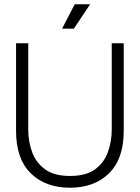

<svg xmlns="http://www.w3.org/2000/svg" viewBox="-20 -862 653 897"><path d="M307 15Q192 15 123.5 -52.5Q55 -120 55 -250V-660H112V-256Q112 -201 130 -151.5Q148 -102 190.5 -71Q233 -40 307 -40Q383 -40 425 -71.5Q467 -103 484.5 -152.5Q502 -202 502 -256V-660H558V-250Q558 -120 489.5 -52.5Q421 15 307 15ZM325 -728H270L329 -842H401Z"/></svg>

Font: Bricolage Grotesque 48pt ExtraLight
Style: Regular
Weight: 200
Designer: Mathieu Triay
Foundry: Atelier Triay
Version: Version 1.000; ttfautohint (v1.8.4.7-5d5b);gftools[0.9.32]